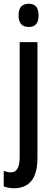

<svg xmlns="http://www.w3.org/2000/svg" viewBox="-41 -765 284 1025"><path d="M58 -683Q58 -745 113 -745Q165 -745 165 -683Q165 -621 113 -621Q58 -621 58 -683ZM36 240Q3 240 -21 230V147Q0 155 18 155Q64 155 64 74V-540H159V75Q159 160 127.5 199.5Q96 239 36 240Z"/></svg>

Font: Noto Sans Tamil ExtraCondensed Medium
Style: Regular
Weight: 500
Width: 2
Designer: Jelle Bosma - Monotype Design Team
Foundry: Monotype Imaging Inc.
Version: Version 2.004; ttfautohint (v1.8.4.7-5d5b)